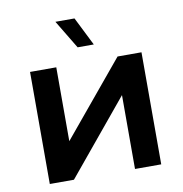

<svg xmlns="http://www.w3.org/2000/svg" viewBox="-83 -823 860 901"><g transform="rotate(-10 347.5 -372.5)"><path d="M82 0H197L488 -352V0H613V-534H499L207 -182V-534H82ZM399 -609 331 -745H240L322 -609Z"/></g></svg>

Font: Chess Sans SemiBold
Style: Regular
Weight: 600
Designer: Wolf Bōese
Foundry: Wolf Bōese
Version: Version 7.223;Glyphs 3.3 (3306)